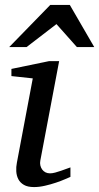

<svg xmlns="http://www.w3.org/2000/svg" viewBox="-20 -740 399 772"><path d="M263.2 -28.8Q257.3 -26.4 241.7 -19.5Q226.1 -12.7 205.1 -5.6Q184.1 1.5 160.9 6.8Q137.7 12.2 117.2 12.2Q91.3 12.2 76.2 3.4Q61 -5.4 53.7 -19.5Q46.4 -33.7 45.4 -51.3Q44.4 -68.8 47.9 -85.9L111.8 -424.8L25.9 -434.1V-462.9L176.8 -494.1H217.8L142.1 -94.2Q140.1 -84 142.3 -74.7Q144.5 -65.4 149.7 -58.3Q154.8 -51.3 162.8 -47.1Q170.9 -43 181.2 -43Q189.9 -43 201.9 -46.1Q213.9 -49.3 225.8 -53.5Q237.8 -57.6 248 -61.5Q258.3 -65.4 263.2 -66.9ZM289.1 -550.8 207 -643.1 86.9 -550.8H17.1L182.1 -720.2H260.7L358.9 -550.8Z"/></svg>

Font: Charis SIL Phon
Style: Italic
Weight: 400
Italic angle: -11°
Foundry: SIL International
Version: Version 5.000